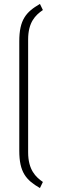

<svg xmlns="http://www.w3.org/2000/svg" viewBox="-20 -837 318 976"><path d="M183 -817C112 -776 78 -736 78 -627V-71C78 38 112 78 183 119L198 88C162 63 123 27 123 -63V-636C123 -724 160 -760 198 -786Z"/></svg>

Font: Advent Pro
Style: Light
Weight: 300
Designer: Andreas Kalpakidis
Foundry: Andreas Kalpakidis
Version: Version 2.002 2007